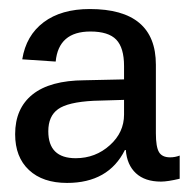

<svg xmlns="http://www.w3.org/2000/svg" viewBox="-20 -719 414 421"><path d="M127 -317.9Q73.7 -317.9 43.5 -346.2Q13.2 -374.5 13.2 -424.8Q13.2 -481.4 51.5 -512Q89.8 -542.5 165 -543L252 -544.9V-574.2Q252 -614.3 234.9 -632.1Q217.8 -649.9 178.2 -649.9Q108.4 -649.9 102.1 -584L28.8 -588.9Q37.1 -641.1 75.7 -670.2Q114.3 -699.2 176.8 -699.2Q321.8 -699.2 321.8 -577.1V-426.8Q321.8 -397 328.6 -385.5Q335.4 -374 353 -374Q363.8 -374 374 -377.9V-327.1Q347.7 -320.8 333 -320.8Q297.9 -320.8 278.1 -339.1Q258.3 -357.4 255.9 -390.1H253.9Q217.8 -317.9 127 -317.9ZM146 -372.1Q189.5 -372.1 221.2 -400.9Q252 -428.7 252 -467.8V-500L185.1 -498Q128.9 -495.1 107.4 -479.7Q85.9 -464.4 85.9 -431.2Q85.9 -372.1 146 -372.1Z"/></svg>

Font: Libra Sans Modern
Style: Regular
Weight: 400
Foundry: Stefan Peev, Context Ltd
Version: Version 1.000